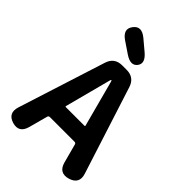

<svg xmlns="http://www.w3.org/2000/svg" viewBox="-283 -1092 1206 1206"><g transform="rotate(45 320.5 -488.5)"><path d="M72 -1Q3 -22 26 -94L212 -677Q233 -741 301 -741H339Q407 -741 428 -677L615 -94Q638 -23 567 -1Q495 20 475 -53L441 -180Q438 -190 427 -190H209Q198 -190 195 -180L161 -54Q141 19 72 -1ZM231 -310Q230 -305 235 -305H401Q406 -305 405 -310L323 -618Q320 -628 317.5 -628Q315 -628 312 -618ZM368 -813Q338 -773 277 -814L203 -864Q139 -907 176 -956Q213 -1006 272 -957L341 -899Q397 -852 368 -813Z"/></g></svg>

Font: Resource Han Rounded KR
Style: Bold
Weight: 700
Designer: Cyano Hao (round all glyphs); Ryoko NISHIZUKA 西塚涼子 (kana, bopomofo & ideographs); Paul D. Hunt (Latin, Greek & Cyrillic)
Foundry: Cyano Hao
Version: 0.990